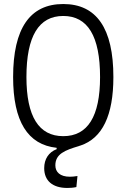

<svg xmlns="http://www.w3.org/2000/svg" viewBox="-20 -723 626 950"><path d="M313 207C325.7 207 342.3 206.1 357.9 202.6L363.3 147.9C349.1 150.4 335.9 151.4 325.7 151.4C276.9 151.4 253.9 127.9 253.9 95.2C253.9 38.6 301.3 20.5 369.6 0C371.6 -1 374 -1.5 376 -2.4C377 -2.4 377.4 -2.9 378.4 -2.9C486.3 -39.1 541 -151.4 541 -341.8C541 -583 457.5 -703.1 293 -703.1C128.4 -703.1 44.9 -583 44.9 -341.8C44.9 -122.6 117.2 -6.8 260.3 8.3V15.1C221.2 29.8 198.7 64 198.7 108.9C198.7 171.4 240.2 207 313 207ZM293 -49.3C171.9 -49.3 110.8 -147 110.8 -341.8C110.8 -543.9 171.9 -644 293 -644C414.1 -644 475.1 -543.9 475.1 -341.8C475.1 -147 414.1 -49.3 293 -49.3Z"/></svg>

Font: Cascadia Code Light
Style: Regular
Weight: 300
Monospace: yes
Designer: Aaron Bell
Foundry: Saja Typeworks
Version: Version 2404.023